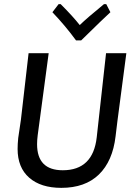

<svg xmlns="http://www.w3.org/2000/svg" viewBox="-20 -899 646 927"><path d="M493 -879 513 -840Q482 -812 372 -704H347Q296 -774 233 -840L263 -879H273Q332 -820 365 -778Q400 -812 482 -879ZM590 -642 547 -315 538 -241Q524 -121 457.5 -56.5Q391 8 276 8Q177 8 121 -41Q65 -90 65 -180Q65 -204 68 -233L81 -321L118 -642H215L162 -246Q159 -222 159 -203Q159 -77 283 -77Q429 -77 447 -236L492 -642Z"/></svg>

Font: Alegreya Sans SC Medium
Style: Italic
Weight: 500
Italic angle: -7°
Designer: Juan Pablo del Peral
Foundry: Huerta Tipografica
Version: Version 2.007